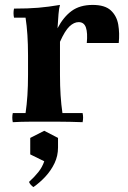

<svg xmlns="http://www.w3.org/2000/svg" viewBox="-20 -495 520 781"><path d="M32 2Q28 -17 32 -35H84Q89 -69 91.5 -107Q94 -145 94 -190V-270Q94 -359 84 -423H37Q33 -442 37 -460Q95 -460 136 -463.5Q177 -467 224 -475Q220 -462 218 -437.5Q216 -413 214 -380L224 -325V-190Q224 -145 226.5 -107Q229 -69 234 -35H316Q320 -17 316 2Q259 0 222.5 0Q186 0 159 0Q132 0 99.5 0Q67 0 32 2ZM333 -320Q337 -361 329.5 -383Q322 -405 300 -405Q281 -405 262.5 -387.5Q244 -370 224 -325L214 -380Q238 -426 271.5 -450.5Q305 -475 357 -475Q407 -475 431 -452.5Q455 -430 461 -395Q467 -360 463 -320ZM160 37 216 66V105Q216 139 202 168.5Q188 198 165.5 222.5Q143 247 116 266Q110 262 105.5 257Q101 252 98 245Q120 225 136 205Q152 185 160 161L103 133V66Z"/></svg>

Font: Poltawski Nowy
Style: Bold
Weight: 700
Designer: Adam Pótawski, Mateusz Machalski, Borys Kosmynka, Ania Wieluska
Foundry: Capitalics.wtf
Version: Version 1.001;gftools[0.9.25]